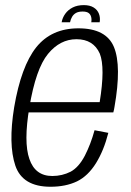

<svg xmlns="http://www.w3.org/2000/svg" viewBox="-20 -708 500 732"><path d="M172.5 4 179.5 -37Q114 -37 92 -102Q69.5 -166 92 -299Q116.5 -446 163 -502.5Q209 -558.5 271.5 -558.5Q336 -558.5 360.5 -503.5Q381.5 -450.5 360 -318.5H87.5L80.5 -279.5H412Q415 -290 416.5 -300.5Q444 -456.5 414.5 -528.5Q385 -600 279 -600Q176 -600 118 -527.5Q60.5 -455 34 -299Q11 -158 38.5 -76.5Q66 4 172.5 4ZM179.5 -37 172.5 4Q230.5 4 273.5 -16.5Q315.5 -37 346 -86Q376 -134.5 393 -201.5L340.5 -211.5Q326 -158.5 303.5 -114.5Q280.5 -70.5 249.5 -53.5Q217 -37 179.5 -37ZM299.5 -688.5Q275 -688.5 257.2 -679.5Q239.5 -670.5 228.8 -655.5Q218 -640.5 215 -623H247Q249.5 -635 255 -644.2Q260.5 -653.5 270 -658.8Q279.5 -664 295 -664Q309.5 -664 317 -659Q324.5 -654 327.2 -644.5Q330 -635 328 -623H360Q363 -640.5 357.2 -655.5Q351.5 -670.5 337 -679.5Q322.5 -688.5 299.5 -688.5Z"/></svg>

Font: Anybody SemiCondensed Light
Style: Italic
Weight: 300
Width: 4
Italic angle: -10°
Version: Version 1.113;gftools[0.9.25]